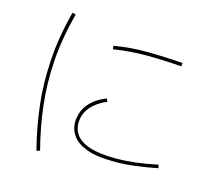

<svg xmlns="http://www.w3.org/2000/svg" viewBox="-113 -907 1225 1093"><g transform="rotate(15 500.0 -360.5)"><path d="M209 40 189 46Q157 -76 141.5 -205.5Q126 -335 135 -475Q144 -615 184 -767L204 -761Q164 -611 155 -473.5Q146 -336 161.5 -208.5Q177 -81 209 40ZM634 -9Q529 -9 469 -31.5Q409 -54 384 -90.5Q359 -127 359 -169Q359 -194 369 -226Q379 -258 409.5 -290Q440 -322 499 -346L507 -328Q468 -312 439 -288.5Q410 -265 394.5 -235Q379 -205 379 -170Q379 -100 443 -64.5Q507 -29 634 -29Q690 -29 750.5 -36Q811 -43 881 -58L885 -38Q815 -24 753.5 -16.5Q692 -9 634 -9ZM460 -625 457 -645Q555 -662 657 -661Q759 -660 863 -652L861 -632Q758 -640 658 -640.5Q558 -641 460 -625Z"/></g></svg>

Font: Murecho Thin Thin
Style: Regular
Weight: 250
Version: Version 1.010